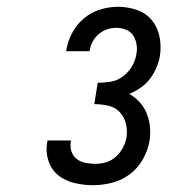

<svg xmlns="http://www.w3.org/2000/svg" viewBox="-20 -863 540 566"><path d="M255 -317Q227 -317 199.5 -323.5Q172 -330 152 -346Q132 -362 123 -388.5Q114 -415 119 -443L120 -449H189V-446Q186 -431 190.5 -417Q195 -403 206 -394.5Q217 -386 231.5 -383Q246 -380 261 -380Q277 -380 292.5 -384.5Q308 -389 321 -400.5Q334 -412 342 -427Q350 -442 353 -458Q356 -479 351 -499Q346 -519 332.5 -533Q319 -547 299 -551.5Q279 -556 258 -556L268 -619Q286 -619 305.5 -622Q325 -625 341.5 -637Q358 -649 368.5 -666.5Q379 -684 382 -703Q385 -718 382.5 -732.5Q380 -747 372.5 -758.5Q365 -770 351.5 -775.5Q338 -781 323 -781Q309 -781 295.5 -776.5Q282 -772 270.5 -762Q259 -752 252.5 -739Q246 -726 244 -712H175V-713Q179 -739 192 -764.5Q205 -790 227 -808.5Q249 -827 275.5 -835Q302 -843 328 -843Q357 -843 384 -833.5Q411 -824 428 -803Q445 -782 450.5 -753.5Q456 -725 451 -696Q448 -679 440.5 -662Q433 -645 421.5 -630Q410 -615 394 -604Q378 -593 361 -586Q378 -577 391.5 -562Q405 -547 412.5 -528.5Q420 -510 422 -489.5Q424 -469 421 -448Q416 -420 401.5 -394Q387 -368 363.5 -350Q340 -332 311 -324.5Q282 -317 255 -317Z"/></svg>

Font: Iosevka Term Curly
Style: Italic
Weight: 400
Italic angle: -9°
Designer: Belleve Invis
Foundry: Belleve Invis
Version: Version 32.3.0